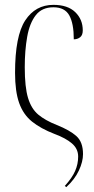

<svg xmlns="http://www.w3.org/2000/svg" viewBox="-20 -563 389 791"><path d="M42 -263Q42 -415 84 -479Q126 -543 200 -543Q259 -543 290 -513Q321 -483 321 -438Q321 -418 310 -409.5Q299 -401 284 -401Q284 -466 265.5 -499.5Q247 -533 200 -533Q153 -533 127.5 -500.5Q102 -468 92 -411.5Q82 -355 82 -286Q82 -204 95.5 -159.5Q109 -115 137.5 -91Q166 -67 214 -48Q267 -27 294.5 -2.5Q322 22 322 72Q322 103 305 139.5Q288 176 253 208L247 203Q277 170 289.5 141.5Q302 113 302 82Q302 50 276.5 28Q251 6 205 -11Q148 -33 112 -62Q76 -91 59 -138.5Q42 -186 42 -263Z"/></svg>

Font: Noto Serif Display ExtraCondensed ExtraLight
Style: Regular
Weight: 200
Width: 2
Designer: Monotype Design Team
Foundry: Monotype Imaging Inc.
Version: Version 2.009